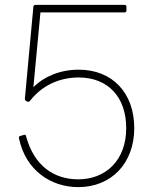

<svg xmlns="http://www.w3.org/2000/svg" viewBox="-20 -754 621 788"><path d="M301 14C437 14 531 -84 531 -228C531 -373 441 -468 303 -468C228 -468 162 -441 117 -396L146 -703H491C496 -703 499 -706 499 -711V-726C499 -731 496 -734 491 -734H126C121 -734 117 -731 117 -726L82 -348C82 -344 84 -341 88 -339L92 -337C97 -335 100 -337 103 -340C151 -402 222 -436 303 -436C423 -436 498 -356 498 -228C498 -97 415 -18 301 -18C203 -18 120 -72 87 -195C86 -200 84 -202 77 -200L63 -196C57 -194 57 -191 58 -186C85 -56 188 14 301 14Z"/></svg>

Font: LINE Seed Sans TH Thin
Style: Regular
Weight: 250
Designer: Dalton Maag Ltd | Thai characters by Cadson Demak Co.,Ltd.
Foundry: Dalton Maag Ltd
Version: Version 1.003